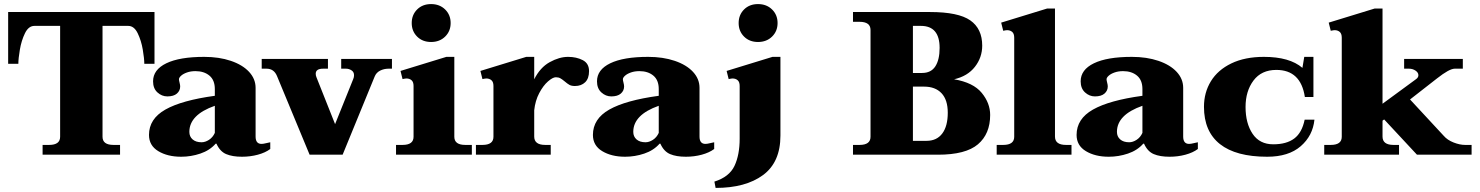

<svg xmlns="http://www.w3.org/2000/svg" viewBox="-20 -759 7260 942"><path d="M189 -48H221Q275 -48 275 -88V-632H149Q120 -632 102.5 -596Q85 -560 77.5 -515.5Q70 -471 70 -446H20V-700H738V-446H688Q688 -471 680.5 -515.5Q673 -560 655.5 -596Q638 -632 609 -632H483V-88Q483 -48 537 -48H569V0H189Z M711 -97Q711 -176 791.5 -221.5Q872 -267 1034 -289V-322Q1034 -366 1007.5 -388Q981 -410 939 -410Q916 -410 897.5 -403.5Q879 -397 868.5 -387.5Q858 -378 858 -370Q858 -365 861 -353.5Q864 -342 864 -335Q864 -314 848 -300Q832 -286 801 -286Q774 -286 752.5 -305.5Q731 -325 731 -360Q731 -417 796 -448.5Q861 -480 982 -480Q1055 -480 1112.5 -460.5Q1170 -441 1202 -406.5Q1234 -372 1234 -328V-89Q1234 -53 1263 -53Q1272 -53 1285.5 -56.5Q1299 -60 1306 -61V-28Q1282 -10 1245 0Q1208 10 1167 10Q1120 10 1089.5 -3Q1059 -16 1042 -54H1038Q1009 -21 963 -5.5Q917 10 869 10Q802 10 756.5 -17.5Q711 -45 711 -97ZM1034 -107V-240Q909 -196 909 -112Q909 -89 925 -75Q941 -61 969 -61Q987 -61 1005.5 -73Q1024 -85 1034 -107Z M1339 -386Q1324 -422 1288 -422H1264V-470H1589V-422H1565Q1529 -422 1529 -397Q1529 -388 1533 -379L1624 -150L1713 -371Q1717 -380 1717 -390Q1717 -406 1704.5 -414Q1692 -422 1678 -422H1654V-470H1903V-422H1886Q1864 -422 1845 -412.5Q1826 -403 1818 -383L1661 0H1499Z M2000 -646Q2000 -686 2026.5 -712.5Q2053 -739 2095 -739Q2137 -739 2164 -712.5Q2191 -686 2191 -646Q2191 -606 2164 -579.5Q2137 -553 2095 -553Q2053 -553 2026.5 -579.5Q2000 -606 2000 -646ZM1923 -48H1955Q2009 -48 2009 -88V-337Q2009 -357 1999 -365.5Q1989 -374 1974 -374Q1969 -374 1955 -371L1945 -411L2170 -480H2209V-88Q2209 -48 2263 -48H2295V0H1923Z M2870 -410Q2870 -374 2851 -355.5Q2832 -337 2801 -337Q2784 -337 2774 -342.5Q2764 -348 2750 -360Q2738 -370 2729 -375Q2720 -380 2707 -380Q2692 -380 2668.5 -359.5Q2645 -339 2625.5 -302Q2606 -265 2601 -218V-89Q2601 -48 2655 -48H2682V0H2315V-48H2347Q2401 -48 2401 -88V-337Q2401 -357 2391 -365.5Q2381 -374 2366 -374Q2361 -374 2347 -371L2337 -411L2562 -480H2601V-370Q2630 -428 2677 -454Q2724 -480 2767 -480Q2808 -480 2839 -464Q2870 -448 2870 -410Z M2889 -97Q2889 -176 2969.5 -221.5Q3050 -267 3212 -289V-322Q3212 -366 3185.5 -388Q3159 -410 3117 -410Q3094 -410 3075.5 -403.5Q3057 -397 3046.5 -387.5Q3036 -378 3036 -370Q3036 -365 3039 -353.5Q3042 -342 3042 -335Q3042 -314 3026 -300Q3010 -286 2979 -286Q2952 -286 2930.5 -305.5Q2909 -325 2909 -360Q2909 -417 2974 -448.5Q3039 -480 3160 -480Q3233 -480 3290.5 -460.5Q3348 -441 3380 -406.5Q3412 -372 3412 -328V-89Q3412 -53 3441 -53Q3450 -53 3463.5 -56.5Q3477 -60 3484 -61V-28Q3460 -10 3423 0Q3386 10 3345 10Q3298 10 3267.5 -3Q3237 -16 3220 -54H3216Q3187 -21 3141 -5.5Q3095 10 3047 10Q2980 10 2934.5 -17.5Q2889 -45 2889 -97ZM3212 -107V-240Q3087 -196 3087 -112Q3087 -89 3103 -75Q3119 -61 3147 -61Q3165 -61 3183.5 -73Q3202 -85 3212 -107Z M3604 -646Q3604 -686 3630.5 -712.5Q3657 -739 3699 -739Q3741 -739 3768 -712.5Q3795 -686 3795 -646Q3795 -606 3768 -579.5Q3741 -553 3699 -553Q3657 -553 3630.5 -579.5Q3604 -606 3604 -646ZM3485 132Q3558 109 3583.5 55Q3609 1 3609 -79V-337Q3609 -357 3599 -365.5Q3589 -374 3574 -374Q3569 -374 3555 -371L3545 -411L3770 -480H3809V-94Q3809 37 3723.5 100Q3638 163 3491 163Z M4165 -48H4197Q4251 -48 4251 -88V-612Q4251 -652 4197 -652H4165V-700H4543Q4682 -700 4740.5 -659Q4799 -618 4799 -535Q4799 -477 4763 -431Q4727 -385 4661 -370Q4755 -354 4796.5 -303.5Q4838 -253 4838 -195Q4838 -102 4778 -51Q4718 0 4582 0H4165ZM4504 -401Q4548 -401 4569 -433.5Q4590 -466 4590 -524Q4590 -632 4498 -632H4459V-401ZM4526 -68Q4576 -68 4603 -104Q4630 -140 4630 -206Q4630 -269 4599.5 -301.5Q4569 -334 4514 -334H4459V-68Z M4870 -48H4902Q4956 -48 4956 -88V-574Q4956 -594 4946 -602.5Q4936 -611 4921 -611Q4916 -611 4902 -608L4892 -648L5117 -717H5156V-89Q5156 -48 5210 -48H5237V0H4870Z M5262 -97Q5262 -176 5342.5 -221.5Q5423 -267 5585 -289V-322Q5585 -366 5558.5 -388Q5532 -410 5490 -410Q5467 -410 5448.5 -403.5Q5430 -397 5419.5 -387.5Q5409 -378 5409 -370Q5409 -365 5412 -353.5Q5415 -342 5415 -335Q5415 -314 5399 -300Q5383 -286 5352 -286Q5325 -286 5303.5 -305.5Q5282 -325 5282 -360Q5282 -417 5347 -448.5Q5412 -480 5533 -480Q5606 -480 5663.5 -460.5Q5721 -441 5753 -406.5Q5785 -372 5785 -328V-89Q5785 -53 5814 -53Q5823 -53 5836.5 -56.5Q5850 -60 5857 -61V-28Q5833 -10 5796 0Q5759 10 5718 10Q5671 10 5640.5 -3Q5610 -16 5593 -54H5589Q5560 -21 5514 -5.5Q5468 10 5420 10Q5353 10 5307.5 -17.5Q5262 -45 5262 -97ZM5585 -107V-240Q5460 -196 5460 -112Q5460 -89 5476 -75Q5492 -61 5520 -61Q5538 -61 5556.5 -73Q5575 -85 5585 -107Z M5887 -235Q5887 -305 5921 -360.5Q5955 -416 6021.5 -448Q6088 -480 6181 -480Q6307 -480 6370 -426L6379 -480H6424V-283H6382Q6362 -416 6242 -416Q6169 -416 6130 -364Q6091 -312 6091 -234Q6091 -154 6125.5 -102.5Q6160 -51 6227 -51Q6292 -51 6330 -79.5Q6368 -108 6381 -172H6429Q6421 -93 6361.5 -41.5Q6302 10 6197 10Q6044 10 5965.5 -52Q5887 -114 5887 -235Z M7200 -48V0H6932L6771 -173L6763 -167V-89Q6763 -48 6817 -48H6844V0H6477V-48H6509Q6563 -48 6563 -88V-574Q6563 -594 6553 -602.5Q6543 -611 6528 -611Q6523 -611 6509 -608L6499 -648L6724 -717H6763V-250L6928 -371Q6939 -379 6939 -390Q6939 -403 6925 -412.5Q6911 -422 6893 -422H6869V-470H7157V-422H7117Q7091 -422 7030 -374L6898 -271L7063 -93Q7081 -72 7111.5 -60Q7142 -48 7168 -48Z"/></svg>

Font: Taviraj Black
Style: Regular
Weight: 900
Designer: Katatrad Team
Foundry: CadsonDemak
Version: Version 1.030